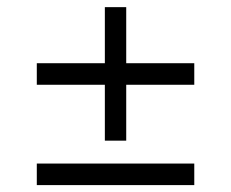

<svg xmlns="http://www.w3.org/2000/svg" viewBox="-20 -566 650 540"><path d="M83.5 -45.4H526.4V-106H83.5ZM83.5 -327.6H274.9V-170.4H335V-327.6H526.4V-388.2H335V-545.9H274.9V-388.2H83.5Z"/></svg>

Font: Raveo Display Display Light
Style: Regular
Weight: 300
Designer: Jakub Foglar, Rasmus Andersson (Inter)
Foundry: Jakubfoglar.com
Version: Version 1.100;Glyphs 3.2.3 (3260)